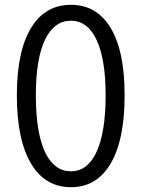

<svg xmlns="http://www.w3.org/2000/svg" viewBox="-20 -765 589 798"><path d="M111 -82Q50 -181 50 -369Q50 -555 111 -652Q169 -745 275 -745Q380 -745 438 -652Q498 -555 498 -369Q498 -181 438 -82Q380 13 275 13Q169 13 111 -82ZM379 -129Q419 -211 419 -369Q419 -524 379 -604Q342 -679 275 -679Q207 -679 169 -604Q129 -524 129 -369Q129 -211 169 -129Q207 -53 275 -53Q342 -53 379 -129Z"/></svg>

Font: Noto Sans CJK KR DemiLight
Style: Regular
Weight: 350
Designer: Ryoko NISHIZUKA à€õÀ (kana & ideographs); Paul D. Hunt (Latin, Greek & Cyrillic); Wenlong ZHANG NG  (bopomofo); Sandoll 
Foundry: Adobe Systems Incorporated
Version: Version 1.004 April 21, 2017